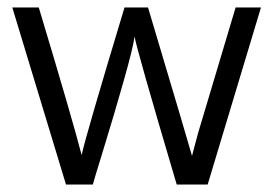

<svg xmlns="http://www.w3.org/2000/svg" viewBox="-20 -492 737 515"><path d="M13 -472H84Q176 -166 199 -76Q208 -121 314 -472H377Q483 -117 495 -74L511 -134L612 -472H680L537 3H454Q345 -365 341 -394Q337 -364 311.5 -274Q286 -184 257.5 -91.5Q229 1 229 3H157Z"/></svg>

Font: Coval
Style: ExtraLight
Weight: 250
Foundry: Context Ltd
Version: Version 001.000